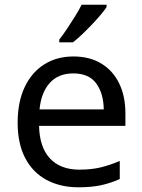

<svg xmlns="http://www.w3.org/2000/svg" viewBox="-20 -786 604 816"><path d="M292 -546Q361 -546 410.5 -516Q460 -486 486.5 -431.5Q513 -377 513 -304V-251H146Q148 -160 192.5 -112.5Q237 -65 317 -65Q368 -65 407.5 -74.5Q447 -84 489 -102V-25Q448 -7 408 1.5Q368 10 313 10Q237 10 178.5 -21Q120 -52 87.5 -113.5Q55 -175 55 -264Q55 -352 84.5 -415Q114 -478 167.5 -512Q221 -546 292 -546ZM291 -474Q228 -474 191.5 -433.5Q155 -393 148 -321H421Q420 -389 389 -431.5Q358 -474 291 -474ZM433 -756Q424 -742 407 -722Q390 -702 369.5 -680.5Q349 -659 328.5 -639.5Q308 -620 290 -606H232V-618Q247 -637 264.5 -663Q282 -689 299 -716.5Q316 -744 327 -766H433Z"/></svg>

Font: Noto Sans Meetei Mayek
Style: Regular
Weight: 400
Designer: Monotype Design Team and Neelakash Kshetrimayum
Foundry: Monotype Imaging Inc.
Version: Version 2.002